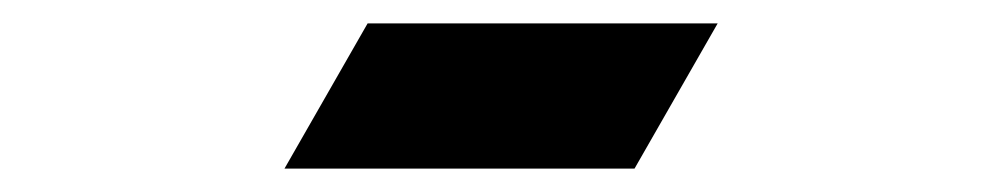

<svg xmlns="http://www.w3.org/2000/svg" viewBox="-20 -582 856 164"><path d="M522 -438H223L294 -562H593Z"/></svg>

Font: DSEG7 Modern Mini
Style: Bold
Weight: 700
Designer: Keshikan(Twitter:@keshinomi_88pro)
Version: Version 0.46